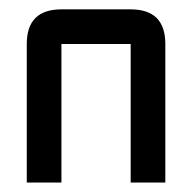

<svg xmlns="http://www.w3.org/2000/svg" viewBox="-20 -447 406 406"><path d="M256.3 -354H109.9V-61H36.6V-354Q36.6 -427.2 109.9 -427.2H256.3Q329.6 -427.2 329.6 -354V-61H256.3Z"/></svg>

Font: BabelStone Khitan Seals
Style: Regular
Weight: 400
Designer: Andrew West
Foundry: BabelStone
Version: Version 1.004